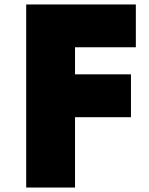

<svg xmlns="http://www.w3.org/2000/svg" viewBox="-20 -845 670 865"><path d="M98 0V-825H592V-632H273L318 -677V-465L273 -510H570V-317H273L318 -362V0Z"/></svg>

Font: Spartan Thin Black
Style: Regular
Weight: 900
Version: Version 1.004